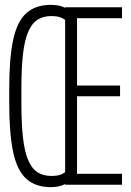

<svg xmlns="http://www.w3.org/2000/svg" viewBox="-20 -760 540 790"><path d="M189 10Q127 10 89 -23.5Q51 -57 34.5 -133Q18 -209 18 -335V-395Q18 -522 34.5 -597.5Q51 -673 89 -706.5Q127 -740 189 -740Q222 -740 243.5 -730Q265 -720 282 -695L253 -674Q240 -685 225.5 -689.5Q211 -694 193 -694Q158 -694 134.5 -679Q111 -664 96 -629Q81 -594 74.5 -536.5Q68 -479 68 -393V-337Q68 -252 74.5 -194Q81 -136 96 -101Q111 -66 134.5 -51Q158 -36 193 -36Q212 -36 226.5 -40.5Q241 -45 253 -56L282 -35Q265 -11 243.5 -0.5Q222 10 189 10ZM248 0V-730H482V-685H297V-408H474V-364H297V-45H482V0Z"/></svg>

Font: M PLUS Code Latin Light
Style: Regular
Weight: 300
Designer: Coji Morishita
Foundry: UNDERFOREST DESIGN
Version: Version 1.002; ttfautohint (v1.8.3)